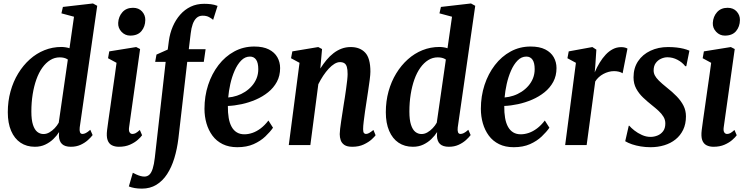

<svg xmlns="http://www.w3.org/2000/svg" viewBox="-20 -837 4303 1108"><path d="M440 -101.5Q438 -84.5 441.5 -74.2Q445 -64 456.5 -64Q464.5 -64 475.2 -69.2Q486 -74.5 501 -88L514.5 -57.5Q505 -44.5 487.2 -28.5Q469.5 -12.5 444.8 -1.2Q420 10 389 10Q354.5 10 337.8 -6Q321 -22 320 -53.5L321 -75Q308 -54 287.8 -34.5Q267.5 -15 241 -2.5Q214.5 10 181.5 10Q133.5 10 98.5 -13.5Q63.5 -37 44.2 -81.8Q25 -126.5 25 -189.5Q25 -253 40.8 -309.8Q56.5 -366.5 85 -413.2Q113.5 -460 152 -494.5Q190.5 -529 236.8 -547.5Q283 -566 334.5 -566Q346 -566 359.8 -563.8Q373.5 -561.5 381 -558.5L407 -740.5L334.5 -760L343 -797L516.5 -817L541 -803.5ZM371.5 -493.5Q361 -500.5 349.5 -503.2Q338 -506 325 -506Q295 -506 269.8 -490.2Q244.5 -474.5 224.2 -446.2Q204 -418 190 -378.8Q176 -339.5 168.5 -292.5Q161 -245.5 161 -193Q161 -145.5 170.2 -117Q179.5 -88.5 195.2 -76Q211 -63.5 231 -63.5Q248.5 -63.5 265 -73Q281.5 -82.5 295.8 -97.5Q310 -112.5 319 -129Z M666 10Q642.5 10 625.2 1Q608 -8 600.8 -29Q593.5 -50 598 -86.5Q600.5 -108.5 606 -145.8Q611.5 -183 617.8 -227.5Q624 -272 630.5 -318Q637 -364 643 -404.8Q649 -445.5 652.5 -474.5L603.5 -501L610.5 -540.5L766 -565.5L788.5 -554L725 -103Q722 -82.5 728 -73.2Q734 -64 744 -64Q753.5 -64 762.5 -68.5Q771.5 -73 787 -87L800 -56.5Q792.5 -45.5 774.8 -29.8Q757 -14 729.8 -2Q702.5 10 666 10ZM731.5 -631.5Q702 -631.5 681.2 -653.5Q660.5 -675.5 662 -705Q664 -741.5 686.5 -766.8Q709 -792 747.5 -792Q780.5 -792 799.8 -770.8Q819 -749.5 818.5 -721.5Q818 -683.5 796.2 -657.5Q774.5 -631.5 731.5 -631.5Z M954.5 -601Q960.5 -645.5 977.2 -684.2Q994 -723 1020 -752.5Q1046 -782 1080.5 -798.5Q1115 -815 1158 -815Q1177.5 -815 1197 -812.8Q1216.5 -810.5 1235.5 -803L1210 -722.5Q1201 -730.5 1186.2 -738.5Q1171.5 -746.5 1149.5 -746.5Q1128.5 -746.5 1114.5 -733.8Q1100.5 -721 1092.2 -698Q1084 -675 1080.5 -644L1069.5 -553H1166.5L1156 -480H1060.5L1009.5 -38Q1002 23.5 986 76Q970 128.5 944.2 168Q918.5 207.5 882.2 229.5Q846 251.5 799 251.5Q775 251.5 757 248.2Q739 245 723.5 239L746.5 160Q756 165 767.5 170.2Q779 175.5 791 178.8Q803 182 813 182Q830 182 841.8 171.2Q853.5 160.5 861.2 136.2Q869 112 873.5 72.5L936 -480H875.5L883 -522L948 -551Z M1555.5 -100Q1539 -76 1511.2 -49.5Q1483.5 -23 1443.5 -5.2Q1403.5 12.5 1349.5 12.5Q1301 12.5 1265 -5.2Q1229 -23 1206 -54.2Q1183 -85.5 1171.5 -125.2Q1160 -165 1160 -209Q1160 -282 1181.2 -346.8Q1202.5 -411.5 1241 -461.5Q1279.5 -511.5 1332 -540Q1384.5 -568.5 1447 -568.5Q1498.5 -568.5 1531.5 -551.8Q1564.5 -535 1580.5 -506.8Q1596.5 -478.5 1596.5 -444Q1596.5 -399.5 1577.8 -364.8Q1559 -330 1527.2 -304.5Q1495.5 -279 1456 -262Q1416.5 -245 1374.8 -236Q1333 -227 1295 -225.5Q1294.5 -187 1299.8 -156.5Q1305 -126 1316.8 -105Q1328.5 -84 1346.8 -73Q1365 -62 1390.5 -62Q1413 -62 1437 -70.2Q1461 -78.5 1484.5 -96.2Q1508 -114 1529 -141.5ZM1422.5 -510.5Q1394 -510.5 1371.8 -487.8Q1349.5 -465 1333.8 -428.8Q1318 -392.5 1309 -351.8Q1300 -311 1297 -274.5Q1322.5 -276.5 1347.5 -284.8Q1372.5 -293 1394.8 -307.5Q1417 -322 1434 -341.5Q1451 -361 1460.8 -385.2Q1470.5 -409.5 1470.5 -438Q1470.5 -474.5 1458 -492.5Q1445.5 -510.5 1422.5 -510.5Z M1828.5 -441.5Q1845.5 -468 1864.2 -490.8Q1883 -513.5 1904.8 -530.2Q1926.5 -547 1951 -556.2Q1975.5 -565.5 2004 -565.5Q2057 -565.5 2087.2 -533.5Q2117.5 -501.5 2117.5 -423.5Q2117.5 -407.5 2113.5 -376Q2109.5 -344.5 2104 -309.2Q2098.5 -274 2094.5 -246.5Q2090.5 -221.5 2086.2 -191.8Q2082 -162 2078.8 -135.2Q2075.5 -108.5 2075.5 -91.5Q2075.5 -75 2080.2 -69.5Q2085 -64 2091.5 -64Q2100 -64 2109.8 -69.2Q2119.5 -74.5 2135 -87L2147.5 -56.5Q2143 -49.5 2125.5 -33.2Q2108 -17 2079.5 -3.5Q2051 10 2013 10Q1983 10 1967.5 -0.5Q1952 -11 1946.2 -27.8Q1940.5 -44.5 1940.5 -63Q1940.5 -74 1942.8 -93.8Q1945 -113.5 1948.8 -138Q1952.5 -162.5 1956.5 -188.2Q1960.5 -214 1964 -237Q1966.5 -250.5 1970 -273.8Q1973.5 -297 1977.2 -323.5Q1981 -350 1983.5 -373.2Q1986 -396.5 1986 -409Q1986 -436 1981.5 -451Q1977 -466 1967.2 -472.2Q1957.5 -478.5 1941.5 -478.5Q1926.5 -478.5 1910 -468.5Q1893.5 -458.5 1877 -440.8Q1860.5 -423 1845.2 -400Q1830 -377 1817 -351L1771 0H1646.5L1708.5 -474.5L1659.5 -501L1667 -540.5L1816.5 -565.5L1838.5 -554Z M2621.5 -101.5Q2619.5 -84.5 2623 -74.2Q2626.5 -64 2638 -64Q2646 -64 2656.8 -69.2Q2667.5 -74.5 2682.5 -88L2696 -57.5Q2686.5 -44.5 2668.8 -28.5Q2651 -12.5 2626.2 -1.2Q2601.5 10 2570.5 10Q2536 10 2519.2 -6Q2502.5 -22 2501.5 -53.5L2502.5 -75Q2489.5 -54 2469.2 -34.5Q2449 -15 2422.5 -2.5Q2396 10 2363 10Q2315 10 2280 -13.5Q2245 -37 2225.8 -81.8Q2206.5 -126.5 2206.5 -189.5Q2206.5 -253 2222.2 -309.8Q2238 -366.5 2266.5 -413.2Q2295 -460 2333.5 -494.5Q2372 -529 2418.2 -547.5Q2464.5 -566 2516 -566Q2527.5 -566 2541.2 -563.8Q2555 -561.5 2562.5 -558.5L2588.5 -740.5L2516 -760L2524.5 -797L2698 -817L2722.5 -803.5ZM2553 -493.5Q2542.5 -500.5 2531 -503.2Q2519.5 -506 2506.5 -506Q2476.5 -506 2451.2 -490.2Q2426 -474.5 2405.8 -446.2Q2385.5 -418 2371.5 -378.8Q2357.5 -339.5 2350 -292.5Q2342.5 -245.5 2342.5 -193Q2342.5 -145.5 2351.8 -117Q2361 -88.5 2376.8 -76Q2392.5 -63.5 2412.5 -63.5Q2430 -63.5 2446.5 -73Q2463 -82.5 2477.2 -97.5Q2491.5 -112.5 2500.5 -129Z M3150.5 -100Q3134 -76 3106.2 -49.5Q3078.5 -23 3038.5 -5.2Q2998.5 12.5 2944.5 12.5Q2896 12.5 2860 -5.2Q2824 -23 2801 -54.2Q2778 -85.5 2766.5 -125.2Q2755 -165 2755 -209Q2755 -282 2776.2 -346.8Q2797.5 -411.5 2836 -461.5Q2874.5 -511.5 2927 -540Q2979.5 -568.5 3042 -568.5Q3093.5 -568.5 3126.5 -551.8Q3159.5 -535 3175.5 -506.8Q3191.5 -478.5 3191.5 -444Q3191.5 -399.5 3172.8 -364.8Q3154 -330 3122.2 -304.5Q3090.5 -279 3051 -262Q3011.5 -245 2969.8 -236Q2928 -227 2890 -225.5Q2889.5 -187 2894.8 -156.5Q2900 -126 2911.8 -105Q2923.5 -84 2941.8 -73Q2960 -62 2985.5 -62Q3008 -62 3032 -70.2Q3056 -78.5 3079.5 -96.2Q3103 -114 3124 -141.5ZM3017.5 -510.5Q2989 -510.5 2966.8 -487.8Q2944.5 -465 2928.8 -428.8Q2913 -392.5 2904 -351.8Q2895 -311 2892 -274.5Q2917.5 -276.5 2942.5 -284.8Q2967.5 -293 2989.8 -307.5Q3012 -322 3029 -341.5Q3046 -361 3055.8 -385.2Q3065.5 -409.5 3065.5 -438Q3065.5 -474.5 3053 -492.5Q3040.5 -510.5 3017.5 -510.5Z M3241.5 0 3303.5 -474.5 3254.5 -501 3262 -540.5 3398.5 -565.5 3421.5 -550.5 3415.5 -459.5 3412 -419.5Q3424.5 -449 3440.5 -475.2Q3456.5 -501.5 3475.5 -521.8Q3494.5 -542 3516.8 -553.5Q3539 -565 3564.5 -565Q3578.5 -565 3587.5 -562.2Q3596.5 -559.5 3601 -556.5L3573 -414Q3564.5 -420 3551.5 -423.2Q3538.5 -426.5 3523.5 -426.5Q3507.5 -426.5 3492 -422.2Q3476.5 -418 3462 -410.2Q3447.5 -402.5 3435.5 -391.5Q3423.5 -380.5 3415 -367L3365.5 0Z M3940.5 -455H3934.5Q3917 -477.5 3889.5 -492Q3862 -506.5 3831.5 -506.5Q3813.5 -506.5 3795 -498.2Q3776.5 -490 3764.2 -473.2Q3752 -456.5 3752 -430.5Q3752 -415.5 3759 -401.8Q3766 -388 3782.2 -371.8Q3798.5 -355.5 3826.5 -333Q3860.5 -306.5 3885.5 -280.5Q3910.5 -254.5 3924.5 -226.8Q3938.5 -199 3938.5 -165.5Q3938.5 -121.5 3922.5 -88.2Q3906.5 -55 3878.5 -32.5Q3850.5 -10 3813.5 1.2Q3776.5 12.5 3734 12.5Q3705 12.5 3677.8 8Q3650.5 3.5 3627.5 -4.2Q3604.5 -12 3588 -22L3608.5 -111.5H3611.5Q3622 -99 3641 -84Q3660 -69 3684.5 -58Q3709 -47 3734 -47Q3754.5 -47 3774 -54.8Q3793.5 -62.5 3806.5 -79.5Q3819.5 -96.5 3819.5 -124.5Q3819.5 -145.5 3809 -163Q3798.5 -180.5 3780.8 -197Q3763 -213.5 3742 -230Q3715.5 -251 3691.2 -274Q3667 -297 3651.5 -325.5Q3636 -354 3636 -390.5Q3636 -444.5 3662.2 -483.8Q3688.5 -523 3733.8 -544.2Q3779 -565.5 3835 -565.5Q3861 -565.5 3883.5 -563Q3906 -560.5 3925 -555.8Q3944 -551 3958.5 -544.5Z M4097.5 10Q4074 10 4056.8 1Q4039.5 -8 4032.2 -29Q4025 -50 4029.5 -86.5Q4032 -108.5 4037.5 -145.8Q4043 -183 4049.2 -227.5Q4055.5 -272 4062 -318Q4068.5 -364 4074.5 -404.8Q4080.5 -445.5 4084 -474.5L4035 -501L4042 -540.5L4197.5 -565.5L4220 -554L4156.5 -103Q4153.5 -82.5 4159.5 -73.2Q4165.5 -64 4175.5 -64Q4185 -64 4194 -68.5Q4203 -73 4218.5 -87L4231.5 -56.5Q4224 -45.5 4206.2 -29.8Q4188.5 -14 4161.2 -2Q4134 10 4097.5 10ZM4163 -631.5Q4133.5 -631.5 4112.8 -653.5Q4092 -675.5 4093.5 -705Q4095.5 -741.5 4118 -766.8Q4140.5 -792 4179 -792Q4212 -792 4231.2 -770.8Q4250.5 -749.5 4250 -721.5Q4249.5 -683.5 4227.8 -657.5Q4206 -631.5 4163 -631.5Z"/></svg>

Font: Merriweather 24pt SemiCondensed
Style: Bold Italic
Weight: 700
Width: 4
Italic angle: -7.8°
Designer: Eben Sorkin
Foundry: Eben Sorkin
Version: Version 2.101